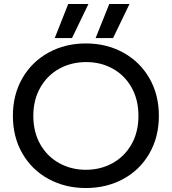

<svg xmlns="http://www.w3.org/2000/svg" viewBox="-20 -933 866 968"><path d="M324 -913H426L343 -741H256ZM531 -913H633L550 -741H462ZM45 -349Q45 -456 93 -539Q141 -622 225 -668Q309 -714 413 -714Q517 -714 601 -668Q685 -622 733 -539Q781 -456 781 -349Q781 -242 733 -159Q685 -76 601 -30.5Q517 15 413 15Q309 15 225 -30.5Q141 -76 93 -159Q45 -242 45 -349ZM678 -349Q678 -430 643.5 -491.5Q609 -553 549 -586.5Q489 -620 415 -620Q340 -620 279.5 -587Q219 -554 183.5 -492Q148 -430 148 -349Q148 -267 183 -205.5Q218 -144 278.5 -110.5Q339 -77 413 -77Q487 -77 547.5 -110.5Q608 -144 643 -205.5Q678 -267 678 -349Z"/></svg>

Font: Prompt
Style: Regular
Weight: 400
Designer: Katatrad Team
Foundry: CadsonDemak
Version: Version 1.001